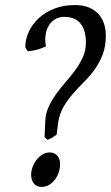

<svg xmlns="http://www.w3.org/2000/svg" viewBox="-20 -718 437 753"><path d="M215.8 -74.2Q215.8 -59.1 210.7 -43.2Q205.6 -27.3 196 -14.4Q186.5 -1.5 173.1 6.8Q159.7 15.1 143.1 15.1Q124.5 15.1 113.3 2Q102.1 -11.2 102.1 -33.2Q102.1 -47.4 107.7 -62.7Q113.3 -78.1 123 -90.8Q132.8 -103.5 146 -111.8Q159.2 -120.1 174.8 -120.1Q193.8 -120.1 204.8 -107.4Q215.8 -94.7 215.8 -74.2ZM395 -579.1Q395 -536.1 382.6 -503.9Q370.1 -471.7 351.1 -445.3Q332 -418.9 309.3 -396.5Q286.6 -374 265.9 -350.1Q245.1 -326.2 229.2 -299.1Q213.4 -272 208 -236.8L202.1 -189.9Q192.9 -183.1 185.5 -178.5Q178.2 -173.8 166 -169.9L154.8 -180.2L157.2 -236.8Q157.7 -269.5 169.9 -296.9Q182.1 -324.2 200 -349.1Q217.8 -374 238.3 -397.2Q258.8 -420.4 276.1 -444.3Q293.5 -468.3 305.2 -494.4Q316.9 -520.5 316.9 -550.8Q316.9 -599.6 295.7 -625.7Q274.4 -651.9 231.9 -651.9Q211.9 -651.9 196.3 -642.6Q180.7 -633.3 171.1 -617.4Q161.6 -601.6 158.7 -580.6Q155.8 -559.6 160.2 -536.1Q149.4 -531.2 140.9 -528.1Q132.3 -524.9 124.3 -522.7Q116.2 -520.5 107.9 -519.3Q99.6 -518.1 88.9 -517.1L79.1 -532.2Q79.1 -563.5 92.8 -593.3Q106.4 -623 131.8 -646.5Q157.2 -669.9 193.1 -684.1Q229 -698.2 273.9 -698.2Q305.2 -698.2 327.9 -689Q350.6 -679.7 365.5 -663.6Q380.4 -647.5 387.7 -625.7Q395 -604 395 -579.1Z"/></svg>

Font: Gentium Plus Am
Style: Italic
Weight: 400
Italic angle: -8°
Designer: J. Victor Gaultney, Annie Olsen, Iska Routamaa, Becca Hirsbrunner
Foundry: SIL International
Version: Version 5.000